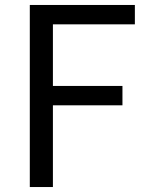

<svg xmlns="http://www.w3.org/2000/svg" viewBox="-20 -753 592 773"><path d="M100 0H193V-329H473V-407H193V-655H523V-733H100Z"/></svg>

Font: Squished Noto Sans CJK JP Regular
Style: Regular
Weight: 400
Designer: Ryoko NISHIZUKA (kana & ideographs); Paul D. Hunt (Latin, Greek & Cyrillic); Wenlong ZHANG (bopomofo); Sandoll Communica
Foundry: Adobe Systems Incorporated
Version: Version 1.004;PS 1.004;hotconv 1.0.82;makeotf.lib2.5.63406